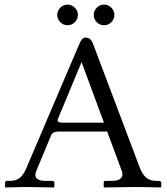

<svg xmlns="http://www.w3.org/2000/svg" viewBox="-20 -823 735 845"><path d="M406 -725.3Q392.6 -738.8 392.6 -757.3Q392.6 -775.9 406 -789.3Q419.4 -802.7 438 -802.7Q456.5 -802.7 470 -789.3Q483.4 -775.9 483.4 -757.3Q483.4 -738.8 470 -725.3Q456.5 -711.9 438 -711.9Q419.4 -711.9 406 -725.3ZM245.4 -725.3Q231.9 -738.8 231.9 -757.3Q231.9 -775.9 245.4 -789.3Q258.8 -802.7 277.3 -802.7Q295.9 -802.7 309.3 -789.3Q322.8 -775.9 322.8 -757.3Q322.8 -738.8 309.3 -725.3Q295.9 -711.9 277.3 -711.9Q258.8 -711.9 245.4 -725.3ZM259.3 -283.2H437.5L338.9 -549.8L235.4 -300.8Q233.4 -296.4 233.4 -292.5Q233.4 -283.2 259.3 -283.2ZM140.1 -71.8Q135.7 -61.5 135.7 -53.2Q135.7 -26.9 182.1 -26.9H210.9Q219.2 -26.9 219.2 -18.6V0L217.3 2Q118.2 0 93.8 0Q93.8 0 4.4 2L2.4 0V-18.6Q2.4 -26.9 10.3 -26.9H22Q50.8 -26.9 66.9 -40Q83 -53.2 95.2 -81.1L328.6 -628.4Q335.4 -644.5 341.8 -651.1Q348.1 -657.7 356 -657.7Q368.7 -657.7 376.5 -650.9Q384.3 -644 390.1 -628.4L594.7 -86.4Q606.4 -55.7 623.3 -41.3Q640.1 -26.9 668.9 -26.9H680.2Q683.6 -26.9 686.8 -24.7Q689.9 -22.5 689.9 -18.6V0L686.5 2Q610.4 0 571.3 0L438.5 2L436.5 0V-18.6Q436.5 -26.9 444.3 -26.9H472.2Q495.1 -26.9 507.1 -34.7Q519 -42.5 519 -55.2Q519 -63.5 515.6 -71.8L451.7 -244.1H241.2Q223.6 -244.1 216.1 -240Q208.5 -235.8 204.6 -226.6Z"/></svg>

Font: Libertinage
Style: l
Weight: 400
Designer: OSP
Foundry: OSP
Version: Version 1.0; 2008; OFL relea